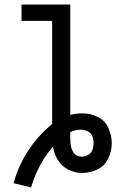

<svg xmlns="http://www.w3.org/2000/svg" viewBox="-20 -755 540 847"><path d="M117 72 40 53Q60 -21 101.5 -86Q143 -151 204 -203L210 -208V-663H75V-735H290V-248Q316 -255 343 -255Q378 -255 410.5 -239.5Q443 -224 458 -191Q473 -158 473 -123.5Q473 -89 457.5 -56Q442 -23 409.5 -7.5Q377 8 342 8Q309 8 280 -7.5Q251 -23 234 -51Q218 -78 214 -108Q193 -84 175 -57Q156 -27 141.5 5.5Q127 38 117 72ZM341 -64Q356 -64 369.5 -72Q383 -80 388 -94.5Q393 -109 393 -124Q393 -139 387.5 -153.5Q382 -168 367.5 -175.5Q353 -183 338 -183Q312 -183 290 -172V-160Q290 -153 290 -145Q290 -64 341 -64Z"/></svg>

Font: Iosevka SS01
Style: Regular
Weight: 400
Monospace: yes
Designer: Belleve Invis
Foundry: Belleve Invis
Version: 2.3.3; ttfautohint (v1.8.3)